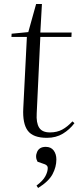

<svg xmlns="http://www.w3.org/2000/svg" viewBox="-20 -673 403 957"><path d="M38 -505 121 -513 160 -653H189L181 -511H337L336 -489H181L163 -108Q160 -61 175 -37Q190 -13 229 -13Q264 -13 290 -27Q316 -41 341 -68L351 -59Q327 -27 293 -6.5Q259 14 214 14Q145 14 118.5 -21.5Q92 -57 96 -133L114 -489H37ZM170 264 162 252Q194 228 206 205.5Q218 183 218 164Q218 152 204 146L167 133Q154 109 165 84Q176 59 208 59Q234 59 247.5 77Q261 95 261 122Q261 159 242 195Q223 231 170 264Z"/></svg>

Font: Literata 72pt Light
Style: Italic
Weight: 300
Italic angle: -2°
Designer: Latin by Veronika Burian and Jose Scaglione. Greek by Irene Vlachou. Cyrillic by Vera Evstafieva
Foundry: TypeTogether
Version: Version 3.002